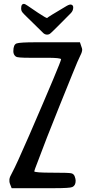

<svg xmlns="http://www.w3.org/2000/svg" viewBox="-20 -985 511 1005"><path d="M103.5 -964.8Q111.3 -964.8 124.5 -955.1Q137.7 -945.3 179.2 -918Q220.7 -890.6 226.6 -890.6Q226.6 -893.6 329.1 -954.1Q344.7 -962.9 352.5 -960.9Q363.3 -958 363.3 -946.3Q363.3 -928.7 350.6 -916Q317.4 -882.8 281.2 -846.2Q245.1 -809.6 238.8 -806.6Q232.4 -803.7 226.6 -803.7Q212.9 -803.7 202.1 -816.4Q124 -892.6 109.4 -907.2Q94.7 -921.9 92.8 -927.7Q90.8 -933.6 90.8 -937.5V-941.4Q90.8 -962.9 101.6 -963.9ZM41 0Q29.3 -27.3 29.3 -35.2V-46.9Q31.2 -59.6 43 -80.1Q63.5 -117.2 132.8 -276.4Q299.8 -662.1 299.8 -674.8Q297.9 -682.6 224.6 -682.6H132.8Q71.3 -682.6 63.5 -688.5Q49.8 -698.2 49.8 -716.8Q49.8 -752 67.4 -757.8Q85 -763.7 166 -763.7Q282.2 -763.7 398.4 -763.7Q400.4 -755.9 405.3 -743.2Q410.2 -730.5 410.2 -725.6Q410.2 -712.9 400.4 -694.3Q390.6 -675.8 357.9 -594.7Q325.2 -513.7 290 -426.8Q224.6 -265.6 164.1 -103.5L159.2 -87.9Q164.1 -81.1 251.5 -81.1Q338.9 -81.1 352.5 -78.1Q366.2 -75.2 371.1 -61.5Q376 -47.9 376 -39.1Q376 -13.7 358.4 -5.9Q345.7 0 263.7 0Q152.3 0 41 0Z"/></svg>

Font: Semi-Sweet
Style: Book
Weight: 400
Designer: Walter E Stewart
Version: 0.5